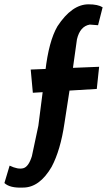

<svg xmlns="http://www.w3.org/2000/svg" viewBox="-55 -724 492 884"><path d="M51.3 139.6Q-9.3 142.6 -34.7 118.7L-10.7 38.6Q27.8 57.1 52.2 50.5Q76.7 43.9 91.8 -4.9L121.6 -145L149.9 -366.2L153.8 -396.5Q169.4 -534.2 209.5 -603Q275.9 -704.1 352.5 -704.1Q396 -704.1 417.5 -690.4L396.5 -607.9L358.4 -610.8Q313.5 -603 299.3 -543L278.3 -393.1L241.7 -156.2Q223.6 -32.7 182.6 44.4Q127 139.6 51.3 139.6ZM96.2 -296.9 86.4 -403.8 401.4 -416.5 390.6 -314.5Z"/></svg>

Font: Lapsus Pro (theguybrush.com)
Style: Bold
Weight: 700
Designer: Jose Roses
Version: Version 1.00 February 9, 2018, initial release